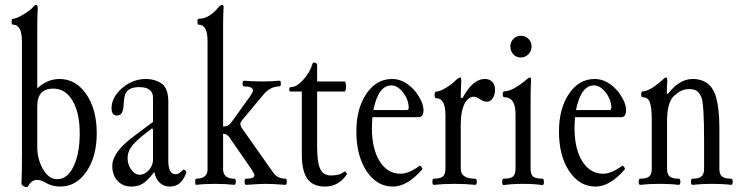

<svg xmlns="http://www.w3.org/2000/svg" viewBox="-20 -745 3005 778"><path d="M224 11Q189 11 161 -7Q144 -16 129 -16Q108 -16 93 11Q89 16 78 10.5Q67 5 67 -1Q69 -39 69 -128V-575Q69 -645 33 -645Q27 -645 27 -657Q27 -669 33 -669Q45 -669 72.5 -685Q100 -701 112 -714Q121 -725 127 -725Q133 -725 133 -711Q131 -679 131 -635V-387Q172 -425 221 -425Q287 -425 329.5 -363.5Q372 -302 372 -205Q372 -111 330.5 -50Q289 11 224 11ZM212 -19Q253 -19 278 -70.5Q303 -122 303 -205Q303 -288 274 -337Q245 -386 196 -386Q131 -386 131 -315V-147Q131 -101 154 -60Q177 -19 212 -19Z M512 11Q478 11 456.5 -12Q435 -35 435 -73Q435 -129 525 -195L600 -251V-349Q600 -392 544 -392Q503 -392 490 -368Q484 -361 481 -324Q481 -277 454 -277Q432 -277 432 -306Q432 -351 475 -388Q518 -425 571 -425Q608 -425 637 -405Q662 -385 662 -333V-94Q662 -39 692 -39Q705 -39 721 -56Q724 -61 731 -54Q737 -48 734 -43Q714 11 669 11Q619 11 605 -48Q578 -13 558.5 -1Q539 11 512 11ZM546 -37Q567 -37 583.5 -56Q600 -75 600 -98V-221L596 -225Q538 -182 517.5 -157Q497 -132 497 -104Q497 -78 512 -57.5Q527 -37 546 -37Z M775 4Q771 4 771 -8.5Q771 -21 775 -21Q821 -21 821 -59V-578Q821 -645 785 -645Q780 -645 780 -657Q780 -669 785 -669Q827 -669 864 -714Q872 -725 881 -725Q886 -725 886 -717Q884 -682 884 -636V-232Q906 -232 918 -250L995 -357Q1005 -372 1005 -378Q1005 -395 968 -395Q963 -395 963 -406.5Q963 -418 968 -418Q1004 -415 1042 -415Q1079 -415 1113 -418Q1118 -418 1118 -406.5Q1118 -395 1113 -395Q1074 -395 1047 -361L961 -258Q954 -249 954 -243Q954 -235 960 -226L1089 -43Q1106 -21 1137 -21Q1142 -21 1142 -8.5Q1142 4 1137 4Q1084 0 1056 0Q1032 0 977 4Q971 4 971 -8.5Q971 -21 977 -21Q1011 -21 1011 -35Q1011 -40 999 -59L910 -188Q900 -203 884 -203V-60Q884 -21 929 -21Q936 -21 935.5 -8.5Q935 4 929 4Q894 0 853 0Q808 0 775 4Z M1297 11Q1248 11 1225.5 -20.5Q1203 -52 1203 -119V-374H1159Q1152 -374 1152 -383Q1152 -392 1159 -392Q1182 -392 1209 -422Q1236 -452 1246 -486Q1248 -494 1257 -491Q1265 -488 1265 -481V-415H1375Q1382 -415 1382 -394.5Q1382 -374 1375 -374H1265V-153Q1265 -87 1277.5 -60.5Q1290 -34 1321 -34Q1359 -34 1375 -50Q1376 -51 1379 -49Q1382 -47 1384.5 -44Q1387 -41 1385 -38Q1352 11 1297 11Z M1572 11Q1507 11 1465.5 -51.5Q1424 -114 1424 -212Q1424 -305 1464.5 -365Q1505 -425 1569 -425Q1622 -425 1666 -371Q1696 -329 1696 -299Q1696 -270 1675 -270H1489Q1487 -242 1487 -226Q1487 -142 1518.5 -91.5Q1550 -41 1603 -41Q1636 -41 1680 -73Q1681 -75 1684.5 -72Q1688 -69 1690 -65Q1692 -61 1691 -59Q1631 11 1572 11ZM1566 -399Q1513 -399 1493 -299H1629Q1636 -299 1636 -308Q1636 -341 1613.5 -370Q1591 -399 1566 -399Z M1738 4Q1732 4 1732 -8.5Q1732 -21 1738 -21Q1763 -21 1774 -29.5Q1785 -38 1785 -61V-278Q1785 -347 1748 -347Q1741 -347 1741 -360.5Q1741 -374 1748 -374Q1762 -374 1788.5 -390Q1815 -406 1829 -422Q1840 -431 1845 -431Q1849 -431 1849 -418Q1847 -374 1847 -350L1854 -347Q1895 -425 1945 -425Q1964 -425 1975 -413Q1986 -401 1986 -381Q1986 -361 1976.5 -347Q1967 -333 1954 -333Q1939 -333 1927 -342Q1910 -353 1900 -353Q1877 -353 1862 -323.5Q1847 -294 1847 -241V-61Q1847 -21 1905 -21Q1912 -21 1912 -8.5Q1912 4 1905 4Q1868 0 1822 0Q1777 0 1738 4Z M2048 -557Q2048 -575 2060.5 -587.5Q2073 -600 2090 -600Q2109 -600 2121.5 -587.5Q2134 -575 2134 -557Q2134 -538 2121 -525Q2108 -512 2090 -512Q2072 -512 2060 -525Q2048 -538 2048 -557ZM2021 5Q2015 5 2015 -8Q2015 -21 2021 -21Q2048 -21 2058.5 -29.5Q2069 -38 2069 -61V-281Q2069 -351 2024 -351Q2017 -351 2017 -363Q2017 -375 2024 -375Q2055 -375 2108 -418Q2122 -431 2128 -431Q2132 -431 2132 -417Q2130 -394 2130 -345V-61Q2130 -38 2140.5 -29.5Q2151 -21 2178 -21Q2184 -21 2184 -8Q2184 5 2178 5Q2145 0 2100 0Q2053 0 2021 5Z M2393 11Q2328 11 2286.5 -51.5Q2245 -114 2245 -212Q2245 -305 2285.5 -365Q2326 -425 2390 -425Q2443 -425 2487 -371Q2517 -329 2517 -299Q2517 -270 2496 -270H2310Q2308 -242 2308 -226Q2308 -142 2339.5 -91.5Q2371 -41 2424 -41Q2457 -41 2501 -73Q2502 -75 2505.5 -72Q2509 -69 2511 -65Q2513 -61 2512 -59Q2452 11 2393 11ZM2387 -399Q2334 -399 2314 -299H2450Q2457 -299 2457 -308Q2457 -341 2434.5 -370Q2412 -399 2387 -399Z M2574 4Q2568 4 2568 -8.5Q2568 -21 2574 -21Q2599 -21 2610 -29.5Q2621 -38 2621 -61V-260Q2621 -308 2613.5 -329.5Q2606 -351 2585 -351Q2578 -351 2578 -363Q2578 -375 2585 -375Q2612 -375 2663 -420Q2674 -431 2679 -431Q2684 -431 2684 -417Q2682 -389 2682 -366L2687 -365Q2733 -425 2787 -425Q2854 -425 2878 -363Q2895 -310 2895 -231V-61Q2895 -38 2906 -29.5Q2917 -21 2942 -21Q2949 -21 2949 -8.5Q2949 4 2942 4Q2909 0 2865 0Q2822 0 2786 4Q2780 4 2780 -8.5Q2780 -21 2786 -21Q2811 -21 2822 -29.5Q2833 -38 2833 -61V-176Q2833 -326 2822 -351Q2813 -371 2802 -377.5Q2791 -384 2773 -384Q2742 -384 2718 -362Q2683 -339 2683 -255V-61Q2683 -38 2694 -29.5Q2705 -21 2730 -21Q2737 -21 2737 -8.5Q2737 4 2730 4Q2697 0 2652 0Q2609 0 2574 4Z"/></svg>

Font: Junicode Cond Light
Style: Regular
Weight: 300
Width: 3
Designer: Peter S. Baker
Version: Version 2.201